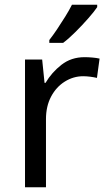

<svg xmlns="http://www.w3.org/2000/svg" viewBox="-20 -786 453 806"><path d="M335 -546Q350 -546 367.5 -544.5Q385 -543 398 -540L387 -459Q374 -462 358.5 -464Q343 -466 329 -466Q288 -466 252 -443.5Q216 -421 194.5 -380.5Q173 -340 173 -286V0H85V-536H157L167 -438H171Q197 -482 238 -514Q279 -546 335 -546ZM388 -756Q376 -738 351 -709.5Q326 -681 297.5 -652.5Q269 -624 245 -606H187V-618Q202 -637 219.5 -663Q237 -689 254 -716.5Q271 -744 282 -766H388Z"/></svg>

Font: Noto Sans Khudawadi
Style: Regular
Weight: 400
Designer: Monotype Design Team
Foundry: Monotype Imaging Inc.
Version: Version 2.003; ttfautohint (v1.8.4.7-5d5b)